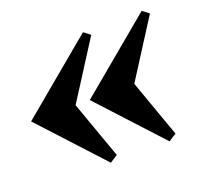

<svg xmlns="http://www.w3.org/2000/svg" viewBox="-81 -532 614 584"><g transform="rotate(-20 226.0 -240.0)"><path d="M262 -425 144 -240 210 -55 185 -39 0 -240 241 -441ZM452 -425 334 -240 400 -55 375 -39 190 -240 431 -441Z"/></g></svg>

Font: Brygada 1918
Style: Bold Italic
Weight: 700
Italic angle: -8°
Designer: Mateusz Machalski | Borys Kosmynka | Przemek Hoffer
Foundry: NIEPODLEGLA 2018
Version: Version 3.006